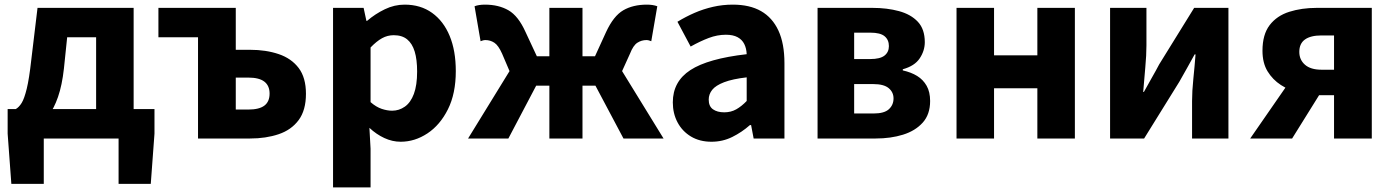

<svg xmlns="http://www.w3.org/2000/svg" viewBox="-20 -598 6017 829"><path d="M169 0V196H29L13 -21V-127H647V-21L631 196H492V0ZM395 -48V-437H270L256 -302Q248 -230 230.5 -179.5Q213 -129 188 -97Q163 -65 131.5 -50Q100 -35 63 -33L48 -127Q62 -135 73.5 -153.5Q85 -172 95.5 -215Q106 -258 115 -339L142 -564H557V-48Z M835 0V-437H664V-564H998V-383H1060Q1128 -383 1183 -364.5Q1238 -346 1269.5 -304.5Q1301 -263 1301 -193Q1301 -122 1269.5 -79.5Q1238 -37 1183 -18.5Q1128 0 1060 0ZM998 -125H1052Q1099 -125 1121.5 -142Q1144 -159 1144 -194Q1144 -228 1121.5 -245.5Q1099 -263 1052 -263H998Z M1418 211V-564H1550L1562 -508H1565Q1600 -538 1641.5 -558Q1683 -578 1727 -578Q1796 -578 1845.5 -542.5Q1895 -507 1921.5 -443Q1948 -379 1948 -291Q1948 -194 1914 -126Q1880 -58 1825.5 -22Q1771 14 1710 14Q1674 14 1639.5 -2Q1605 -18 1575 -46L1580 44V211ZM1673 -120Q1703 -120 1728 -137.5Q1753 -155 1767 -192.5Q1781 -230 1781 -289Q1781 -341 1770.5 -375.5Q1760 -410 1738 -428Q1716 -446 1680 -446Q1653 -446 1629.5 -433Q1606 -420 1580 -393V-157Q1604 -136 1628 -128Q1652 -120 1673 -120Z M2001 0 2180 -291 2148 -366Q2132 -402 2114.5 -413.5Q2097 -425 2076 -425Q2070 -425 2065 -423.5Q2060 -422 2055 -420L2029 -571Q2047 -578 2074 -578Q2133 -578 2175.5 -553.5Q2218 -529 2249 -460L2298 -355H2352V-564H2495V-355H2549L2597 -460Q2629 -529 2671 -553.5Q2713 -578 2773 -578Q2799 -578 2818 -571L2792 -420Q2787 -422 2782 -423.5Q2777 -425 2771 -425Q2750 -425 2732 -413.5Q2714 -402 2700 -366L2666 -291L2845 0H2672L2551 -228H2495V0H2352V-228H2295L2175 0Z M3052 14Q3001 14 2963.5 -8.5Q2926 -31 2905.5 -69.5Q2885 -108 2885 -156Q2885 -246 2961 -295.5Q3037 -345 3204 -364Q3203 -389 3193.5 -408Q3184 -427 3164.5 -437.5Q3145 -448 3114 -448Q3077 -448 3040 -434Q3003 -420 2962 -397L2905 -504Q2941 -526 2979 -542.5Q3017 -559 3058.5 -568.5Q3100 -578 3144 -578Q3217 -578 3266 -550Q3315 -522 3341 -466Q3367 -410 3367 -325V0H3234L3223 -58H3218Q3183 -27 3141.5 -6.5Q3100 14 3052 14ZM3107 -113Q3136 -113 3159 -126Q3182 -139 3204 -162V-264Q3143 -257 3106.5 -243Q3070 -229 3055 -210Q3040 -191 3040 -168Q3040 -139 3058.5 -126Q3077 -113 3107 -113Z M3510 0V-564H3747Q3810 -564 3861.5 -550Q3913 -536 3943 -504Q3973 -472 3973 -416Q3973 -379 3951 -346Q3929 -313 3878 -299V-294Q3914 -286 3940 -270Q3966 -254 3981 -227.5Q3996 -201 3996 -162Q3996 -104 3964 -68.5Q3932 -33 3879 -16.5Q3826 0 3761 0ZM3668 -343H3737Q3780 -343 3799 -358Q3818 -373 3818 -399Q3818 -426 3799.5 -441.5Q3781 -457 3738 -457H3668ZM3668 -108H3752Q3798 -108 3818 -126.5Q3838 -145 3838 -173Q3838 -200 3817 -217.5Q3796 -235 3750 -235H3668Z M4110 0V-564H4272V-359H4459V-564H4621V0H4459V-217H4272V0Z M4773 0V-564H4930V-402Q4930 -360 4925 -306.5Q4920 -253 4916 -201H4919Q4933 -227 4952.5 -261Q4972 -295 4985 -320L5136 -564H5284V0H5127V-162Q5127 -204 5132.5 -257.5Q5138 -311 5142 -363H5138Q5124 -338 5105 -303.5Q5086 -269 5072 -245L4920 0Z M5740 0V-187H5675Q5633 -187 5589.5 -197.5Q5546 -208 5510.5 -231Q5475 -254 5453 -290Q5431 -326 5431 -379Q5431 -449 5462 -489.5Q5493 -530 5546.5 -547Q5600 -564 5665 -564H5903V0ZM5686 -297H5740V-445H5686Q5639 -445 5614.5 -427.5Q5590 -410 5590 -374Q5590 -340 5614.5 -318.5Q5639 -297 5686 -297ZM5378 0 5567 -273 5701 -228 5559 0Z"/></svg>

Font: Noto Sans KR ExtraBold
Style: Regular
Weight: 800
Designer: Ryoko NISHIZUKA  (kana, bopomofo & ideographs); Paul D. Hunt (Latin, Greek & Cyrillic); Sandoll Communications , Soo-you
Foundry: Adobe
Version: Version 2.004-H2;hotconv 1.0.118;makeotfexe 2.5.65603